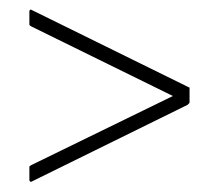

<svg xmlns="http://www.w3.org/2000/svg" viewBox="-20 -496 447 392"><path d="M44 -125Q43 -124 41.5 -125.5Q40 -127 40 -128V-155Q40 -157 41.5 -157.5Q43 -158 44 -159L333 -300L44 -442Q40 -444 40 -446V-473Q40 -475 41.5 -476Q43 -477 44 -476L363 -319Q364 -318 365.5 -318Q367 -318 367 -316V-287Q367 -286 365.5 -284.5Q364 -283 363 -282Z"/></svg>

Font: Glory Thin
Style: Regular
Weight: 100
Designer: Robert Leuschke
Foundry: Robert Leuschke
Version: Version 1.011